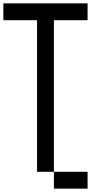

<svg xmlns="http://www.w3.org/2000/svg" viewBox="-20 -920 640 1140"><path d="M0 -800V-900H500V-800H300V100H200V-800ZM500 100V200H300V100Z"/></svg>

Font: Galmuri9 Regular
Style: Regular
Weight: 400
Designer: Lee Minseo (quiple)
Version: Version 2.399;hotconv 1.1.1;makeotfexe 2.6.0 DEVELOPMENT